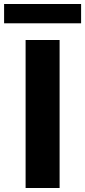

<svg xmlns="http://www.w3.org/2000/svg" viewBox="-56 -940 425 960"><path d="M72 0V-740H242V0ZM-35.5 -823.5V-920H349.5V-823.5Z"/></svg>

Font: Encode Sans SmExp
Style: Bold
Weight: 700
Width: 6
Designer: Multiple Designers
Foundry: Impallari Type
Version: Version 3.002; ttfautohint (v1.8.3) -l 8 -r 50 -G 200 -x 14 